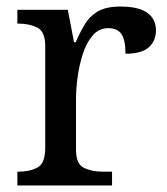

<svg xmlns="http://www.w3.org/2000/svg" viewBox="-20 -566 511 586"><path d="M33 0V-42H36Q70 -42 94 -54.5Q118 -67 118 -114V-426Q118 -470 93.5 -482Q69 -494 36 -494H33V-536H187L206 -437H211Q224 -467 239 -492Q254 -517 279 -531.5Q304 -546 348 -546Q403 -546 429.5 -527Q456 -508 456 -473Q456 -442 434.5 -422Q413 -402 363 -402Q363 -443 351 -461.5Q339 -480 310 -480Q282 -480 263 -458Q244 -436 233 -402Q222 -368 217 -331.5Q212 -295 212 -266V-109Q212 -65 236.5 -53.5Q261 -42 294 -42H322V0Z"/></svg>

Font: Noto Serif Toto
Style: Regular
Weight: 400
Designer: Monotype Design Team
Foundry: Monotype Imaging Inc.
Version: Version 2.001